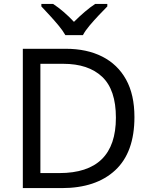

<svg xmlns="http://www.w3.org/2000/svg" viewBox="-20 -964 770 984"><path d="M669 -364Q669 -183 570.5 -91.5Q472 0 296 0H97V-714H317Q425 -714 504 -674Q583 -634 626 -556.5Q669 -479 669 -364ZM574 -361Q574 -504 503.5 -570.5Q433 -637 304 -637H187V-77H284Q574 -77 574 -361ZM315 -784Q302 -807 280 -833.5Q258 -860 234 -886Q210 -912 192 -931V-944H252Q278 -927 306 -903Q334 -879 359 -852Q386 -879 414 -903Q442 -927 468 -944H530V-931Q511 -912 486.5 -886Q462 -860 439.5 -833.5Q417 -807 405 -784Z"/></svg>

Font: Noto Sans Batak
Style: Regular
Weight: 400
Designer: Monotype Design Team
Foundry: Monotype Imaging Inc.
Version: Version 2.002; ttfautohint (v1.8.4.7-5d5b)